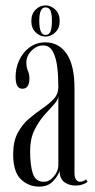

<svg xmlns="http://www.w3.org/2000/svg" viewBox="-20 -684 354 714"><path d="M125.5 10Q86.5 10 57.8 -17.2Q29 -44.5 29 -110.5Q29 -158.5 46 -190Q63 -221.5 88 -242.8Q113 -264 138 -281Q163 -298 180 -316.2Q197 -334.5 197 -361Q197 -400 192.8 -435.2Q188.5 -470.5 176.2 -492.8Q164 -515 140.5 -515Q116.5 -515 97.2 -495.5Q78 -476 78 -451Q78 -433.5 83.8 -420.8Q89.5 -408 89.5 -392Q89.5 -375.5 83.5 -364.8Q77.5 -354 63 -354Q38 -354 38 -398.5Q38 -431.5 51.8 -460.8Q65.5 -490 90.5 -508.2Q115.5 -526.5 149 -526.5Q198.5 -526.5 227.8 -484Q257 -441.5 257 -355.5V-42Q257 -23 263.2 -15.5Q269.5 -8 277.5 -8Q284 -8 290.5 -11Q297 -14 300 -17L305.5 -8Q300.5 -3 288.2 1.5Q276 6 259.5 6Q238 6 220.2 -6Q202.5 -18 201.5 -48.5Q197 -31.5 178 -10.8Q159 10 125.5 10ZM143 -8Q164 -8 180.5 -28.2Q197 -48.5 197 -68.5V-326.5Q196 -312 180 -295Q164 -278 143.5 -254.5Q123 -231 107.5 -199Q92 -167 92 -122.5Q92 -69 102.2 -38.5Q112.5 -8 143 -8ZM149 -548Q129 -548 112.8 -563.5Q96.5 -579 96.5 -605.5Q96.5 -633 112.8 -648.5Q129 -664 149 -664Q169 -664 185.5 -648.5Q202 -633 202 -605.5Q202 -579 185.5 -563.5Q169 -548 149 -548ZM149 -554Q162.5 -554 167.8 -566.8Q173 -579.5 173 -606.5Q173 -632.5 167.8 -644.5Q162.5 -656.5 149 -656.5Q126 -656.5 126 -606.5Q126 -554 149 -554Z"/></svg>

Font: Imbue 100pt Light
Style: Regular
Weight: 300
Designer: Tyler Finck
Foundry: Etcetera Type Company
Version: Version 1.102; ttfautohint (v1.8.3)